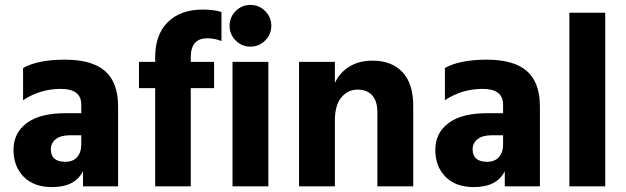

<svg xmlns="http://www.w3.org/2000/svg" viewBox="-20 -759 2550 782"><path d="M192 3Q118 3 76.5 -39Q35 -81 35 -149Q35 -217 88.5 -257.5Q142 -298 247 -298H311V-333Q311 -397 227.5 -397Q144 -397 74 -351V-482Q134 -516 244.5 -516Q355 -516 408 -469.5Q461 -423 461 -325V0H318V-62Q286 3 192 3ZM246 -100Q277 -100 294 -119Q311 -138 311 -171V-208H264Q227 -208 207 -192Q187 -176 187 -151Q187 -100 246 -100Z M852 -400H757V0H612V-400H546V-507H612V-526Q612 -618 663.5 -669Q715 -720 806 -720Q853 -720 882 -710V-592Q854 -603 824 -603Q757 -603 757 -526V-507H852Z M1060 -714Q1085 -689 1085 -654Q1085 -619 1060 -594Q1035 -569 1000 -569Q965 -569 940 -594Q915 -619 915 -654Q915 -689 940 -714Q965 -739 1000 -739Q1035 -739 1060 -714ZM1073 0H927V-507H1073Z M1663 0H1517V-302Q1517 -347 1496 -370.5Q1475 -394 1436 -394Q1397 -394 1370.5 -362.5Q1344 -331 1344 -268V0H1198V-507H1344V-421Q1363 -463 1402.5 -487.5Q1442 -512 1497 -512Q1575 -512 1619 -465.5Q1663 -419 1663 -329Z M1910 3Q1836 3 1794.5 -39Q1753 -81 1753 -149Q1753 -217 1806.5 -257.5Q1860 -298 1965 -298H2029V-333Q2029 -397 1945.5 -397Q1862 -397 1792 -351V-482Q1852 -516 1962.5 -516Q2073 -516 2126 -469.5Q2179 -423 2179 -325V0H2036V-62Q2004 3 1910 3ZM1964 -100Q1995 -100 2012 -119Q2029 -138 2029 -171V-208H1982Q1945 -208 1925 -192Q1905 -176 1905 -151Q1905 -100 1964 -100Z M2445 0H2299V-707H2445Z"/></svg>

Font: Hind Jalandhar
Style: Bold
Weight: 700
Designer: Namrata Goyal
Foundry: Indian Type Foundry
Version: Version 0.702;PS 1.0;hotconv 1.0.81;makeotf.lib2.5.63406